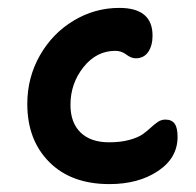

<svg xmlns="http://www.w3.org/2000/svg" viewBox="-20 -506 502 491"><path d="M259.8 -35.2Q162.1 -35.2 106 -91.6Q49.8 -147.9 49.8 -240.2Q49.8 -307.6 82 -364.3Q114.3 -420.9 168.5 -453.4Q222.7 -485.8 285.2 -485.8Q370.1 -485.8 370.1 -415Q370.1 -389.2 358.9 -373Q347.7 -356.9 327.1 -356.9Q315.4 -356.9 303 -366.5Q290.5 -376 274.9 -376Q226.6 -376 193.4 -334.2Q160.2 -292.5 160.2 -237.8Q160.2 -192.4 186 -167.2Q211.9 -142.1 258.8 -142.1Q288.6 -142.1 310.8 -148.2Q333 -154.3 345 -162.8Q356.9 -171.4 365.7 -179.7Q374.5 -188 383.5 -194.1Q392.6 -200.2 402.8 -200.2Q418.9 -200.2 426.5 -189.9Q434.1 -179.7 434.1 -155.8Q434.1 -102.1 384 -68.6Q334 -35.2 259.8 -35.2Z"/></svg>

Font: Shantell Sans Irregular Bouncy
Style: Regular
Weight: 500
Designer: Stephen Nixon, Anya Danilova, Shantell Martin
Foundry: Arrow Type
Version: Version 1.006;[9816181b4]